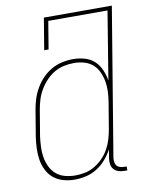

<svg xmlns="http://www.w3.org/2000/svg" viewBox="-84 -796 668 865"><g transform="rotate(-10 250.0 -363.5)"><path d="M188 8Q161 8 136 1Q111 -6 92 -21.5Q73 -37 61.5 -60Q50 -83 46 -108Q42 -133 43 -159.5Q44 -186 48 -213L68 -333Q72 -358 80 -382.5Q88 -407 101.5 -430Q115 -453 133.5 -472Q152 -491 175 -504Q198 -517 223.5 -522.5Q249 -528 274 -528Q301 -528 327 -520.5Q353 -513 371 -496Q389 -479 399.5 -455Q410 -431 414 -405L465 -717H194L173 -590H153L177 -735H488L376 -59Q375 -49 376 -39.5Q377 -30 382.5 -23Q388 -16 397.5 -13Q407 -10 416 -10H428V8H413Q400 8 387.5 4Q375 0 366.5 -9.5Q358 -19 356 -32Q354 -45 356 -59L363 -100Q350 -76 331.5 -54.5Q313 -33 289.5 -18.5Q266 -4 240 2Q214 8 188 8ZM194 -10Q217 -10 240 -15Q263 -20 283.5 -32.5Q304 -45 321 -62.5Q338 -80 349.5 -101Q361 -122 367.5 -144Q374 -166 378 -189L398 -309Q402 -333 403 -357Q404 -381 400 -403.5Q396 -426 386.5 -447Q377 -468 360.5 -482.5Q344 -497 321.5 -503.5Q299 -510 275 -510Q252 -510 228.5 -505Q205 -500 184.5 -488Q164 -476 147 -458Q130 -440 117.5 -419Q105 -398 98 -375.5Q91 -353 87 -330L67 -210Q64 -186 63 -162Q62 -138 66 -115Q70 -92 80 -71.5Q90 -51 107 -36.5Q124 -22 147 -16Q170 -10 194 -10Z"/></g></svg>

Font: Iosevka Curly Slab Thin
Style: Italic
Weight: 100
Italic angle: -9°
Monospace: yes
Designer: Belleve Invis
Foundry: Belleve Invis
Version: Version 22.1.2; ttfautohint (v1.8.4)